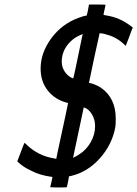

<svg xmlns="http://www.w3.org/2000/svg" viewBox="-20 -770 605 846"><path d="M228 -70Q230 -83 243.5 -144.5Q257 -206 268.5 -260.5Q280 -315 280 -316Q277 -317 273 -318Q223 -331 191 -370.5Q159 -410 159 -468Q159 -537 205.5 -600.5Q252 -664 325 -691Q352 -701 360 -701Q361 -701 361.5 -701Q362 -701 362.5 -703.5Q363 -706 364.5 -711Q366 -716 368 -727L372 -750H409Q445 -750 445 -749L443 -738Q441 -727 438 -716L436 -705Q436 -704 448 -702Q507 -693 554 -657L565 -649Q564 -647 558.5 -632.5Q553 -618 548 -604L534 -568Q499 -603 459 -615Q435 -623 424 -623L419 -624L395 -515L372 -405Q396 -401 424 -384Q490 -339 490 -247Q490 -220 488 -209Q474 -133 420 -72.5Q366 -12 294 5L284 7L280 30Q279 35 277.5 41.5Q276 48 275 52L274 55Q274 56 237 56Q201 56 201 54Q202 53 206.5 32.5Q211 12 211 11Q211 9 206 9Q154 2 115 -19Q80 -35 56 -59Q62 -73 72 -100.5Q82 -128 88 -141L99 -131Q149 -83 219 -72ZM343 -614 345 -620 335 -616Q287 -596 263 -549Q252 -524 252 -499Q252 -474 265.5 -454Q279 -434 298 -426Q303 -424 303 -426Q305 -428 343 -614ZM399 -214Q399 -243 385 -266.5Q371 -290 349 -297L302 -75Q303 -75 308 -77.5Q313 -80 319 -83.5Q325 -87 328 -89Q361 -110 380 -144Q399 -178 399 -214Z"/></svg>

Font: KaTeX_SansSerif
Style: Italic
Weight: 400
Version: Version 1.1; ttfautohint (v1.3)